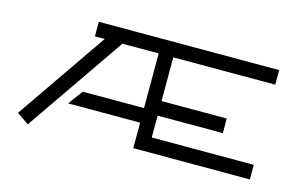

<svg xmlns="http://www.w3.org/2000/svg" viewBox="-81 -798 1582 1018"><g transform="rotate(15 710.0 -288.5)"><path d="M700 0H1340V-80H780V-200H1138V-280H780V-520H1340V-600H350V-520H403.8L61.1 -22.7L126.9 22.7L501 -520H700V-220H364L305 -140H700Z"/></g></svg>

Font: KetosagCBd
Style: Regular
Weight: 500
Designer: gluk
Foundry: gluk
Version: Version 00.0024